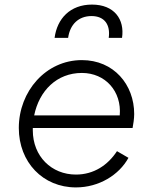

<svg xmlns="http://www.w3.org/2000/svg" viewBox="-20 -805 663 837"><path d="M311 12C411 12 499 -42 540 -117L490 -146C450 -85 389 -44 311 -44C205 -44 123 -123 123 -237V-247H558C561 -263 565 -288 565 -308C565 -436 476 -543 337 -543C180 -543 62 -407 62 -247C62 -98 167 12 311 12ZM129 -302C151 -410 228 -487 337 -487C439 -487 511 -407 502 -302ZM218 -640H277C285 -698 322 -735 379 -735C435 -735 462 -698 454 -640H512C524 -721 478 -785 381 -785C286 -785 229 -724 218 -640Z"/></svg>

Font: Mluvka Light
Style: Italic
Weight: 300
Italic angle: -8°
Designer: Modified by Jiří Krblich, Original typeface by Gumpita Rahayu
Foundry: Gumpita Rahayu & Jiří Krblich
Version: Version 2.000;Glyphs 3.1.1 (3134)